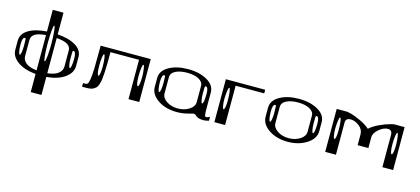

<svg xmlns="http://www.w3.org/2000/svg" viewBox="-70 -1351 4722 2160"><g transform="rotate(15 2290.5 -271.0)"><path d="M708 -281.2Q708 -364.3 677.7 -364.3Q669.9 -364.3 668 -350.6Q667 -341.8 667 -281.2Q667 -228.5 672.9 -198.2Q678.7 -167 688.5 -167Q696.3 -167 702.1 -198.2Q708 -228.5 708 -281.2ZM123 -351.6Q122.1 -364.3 113.3 -364.3Q83 -364.3 83 -281.2Q83 -234.4 89.8 -198.2Q95.7 -167 104.5 -167Q113.3 -167 119.1 -198.2Q125 -228.5 125 -281.2Q125 -334 123 -351.6ZM410.2 -521.5Q404.3 -583 395.5 -583Q386.7 -583 380.9 -521.5Q375 -460 375 -375Q375 -290 380.9 -228.5Q386.7 -167 395.5 -167Q404.3 -167 410.2 -228.5Q417 -300.8 417 -375Q417 -449.2 410.2 -521.5ZM625 -167V-354.5Q625 -399.4 585 -423.8Q544.9 -448.2 458 -455.1V-44.9Q543 -54.7 584 -87.4Q625 -120.1 625 -167ZM458 -750V-498Q595.7 -487.3 672.9 -438.5Q750 -389.6 750 -312.5V-208Q750 -127.9 671.4 -70.8Q592.8 -13.7 458 -2V208H333V-2.9Q198.2 -15.6 120.1 -72.3Q42 -128.9 42 -208V-312.5Q42 -391.6 118.7 -439.9Q195.3 -488.3 333 -498V-750ZM333 -44.9V-456.1Q246.1 -449.2 206.5 -424.3Q167 -399.4 167 -354.5V-167Q167 -120.1 207.5 -87.4Q248 -54.7 333 -44.9Z M1500 -281.2Q1500 -328.1 1493.2 -376Q1487.3 -417 1478.5 -417Q1469.7 -417 1463.9 -376Q1458 -335 1458 -281.2Q1458 -228.5 1463.9 -198.2Q1469.7 -167 1479.5 -167Q1488.3 -167 1494.1 -198.2Q1500 -228.5 1500 -281.2ZM1041 -281.2Q1041 -335 1035.2 -376Q1029.3 -417 1020.5 -417Q1011.7 -417 1005.9 -376Q1000 -335 1000 -281.2Q1000 -228.5 1005.9 -198.2Q1011.7 -167 1021.5 -167Q1029.3 -167 1035.2 -198.2Q1041 -228.5 1041 -281.2ZM1541 -500V0H1416V-458H1083Q1083 -374 1082.5 -324.7Q1082 -275.4 1079.1 -221.7Q1076.2 -168 1072.3 -140.1Q1068.4 -112.3 1059.1 -82.5Q1049.8 -52.7 1038.6 -40.5Q1027.3 -28.3 1008.8 -17.1Q990.2 -5.9 968.8 -2.9Q947.3 0 916 0H875V-42H900.4Q918.9 -42 927.7 -51.3Q936.5 -60.5 944.8 -105Q953.1 -149.4 955.6 -241.7Q958 -334 958 -500Z M2249 -281.2Q2249 -364.3 2218.8 -364.3Q2210 -364.3 2208 -350.6Q2207 -341.8 2207 -281.2Q2207 -234.4 2213.9 -198.2Q2219.7 -167 2228.5 -167Q2237.3 -167 2243.2 -198.2Q2249 -228.5 2249 -281.2ZM1747.1 -351.6Q1746.1 -364.3 1737.3 -364.3Q1707 -364.3 1707 -281.2Q1707 -234.4 1713.9 -198.2Q1719.7 -167 1728.5 -167Q1737.3 -167 1743.2 -198.2Q1749 -228.5 1749 -281.2Q1749 -334 1747.1 -351.6ZM2166 -167V-354.5Q2166 -402.3 2112.3 -430.7Q2060.5 -458 1978.5 -458Q1896.5 -458 1843.8 -431.6Q1791 -405.3 1791 -354.5V-167Q1791 -116.2 1845.7 -79.1Q1900.4 -42 1978.5 -42Q2053.7 -42 2110.4 -79.1Q2166 -115.2 2166 -167ZM1666 -208V-312.5Q1666 -398.4 1755.9 -449.2Q1845.7 -500 1978.5 -500Q2111.3 -500 2201.2 -448.2Q2291 -396.5 2291 -312.5V-110.4Q2291 -31.2 2306.6 -31.2Q2329.1 -31.2 2353.5 -44.9V0Q2321.3 10.7 2291 10.7Q2255.9 10.7 2235.4 3.9Q2213.9 -3.9 2206.1 -10.7Q2198.2 -17.6 2188.5 -25.4Q2178.7 -32.2 2166 -32.2Q2163.1 -32.2 2104.5 -16.6Q2043 0 1978.5 0Q1846.7 0 1756.8 -60.5Q1666 -122.1 1666 -208Z M2499 -281.2Q2499 -335 2493.2 -376Q2487.3 -417 2478.5 -417Q2469.7 -417 2463.9 -376Q2457 -328.1 2457 -281.2Q2457 -234.4 2463.9 -198.2Q2469.7 -167 2478.5 -167Q2487.3 -167 2493.2 -198.2Q2499 -228.5 2499 -281.2ZM2874 -500V-458H2541V0H2416V-500Z M3540 -281.2Q3540 -364.3 3509.8 -364.3Q3501 -364.3 3499 -350.6Q3498 -341.8 3498 -281.2Q3498 -234.4 3504.9 -198.2Q3510.7 -167 3519.5 -167Q3528.3 -167 3534.2 -198.2Q3540 -228.5 3540 -281.2ZM3038.1 -351.6Q3037.1 -364.3 3028.3 -364.3Q2998 -364.3 2998 -281.2Q2998 -234.4 3004.9 -198.2Q3010.7 -167 3019.5 -167Q3028.3 -167 3034.2 -198.2Q3040 -228.5 3040 -281.2Q3040 -334 3038.1 -351.6ZM3457 -167V-354.5Q3457 -402.3 3403.3 -430.7Q3351.6 -458 3269.5 -458Q3187.5 -458 3134.8 -431.6Q3082 -405.3 3082 -354.5V-167Q3082 -116.2 3136.7 -79.1Q3191.4 -42 3269.5 -42Q3344.7 -42 3401.4 -79.1Q3457 -115.2 3457 -167ZM3582 -208Q3582 -120.1 3490.2 -60.5Q3397.5 0 3269.5 0Q3137.7 0 3047.9 -60.5Q2957 -122.1 2957 -208V-312.5Q2957 -398.4 3046.9 -449.2Q3136.7 -500 3269.5 -500Q3402.3 -500 3492.2 -448.2Q3582 -396.5 3582 -312.5Z M4457 -281.2Q4457 -328.1 4450.2 -376Q4444.3 -417 4435.5 -417Q4426.8 -417 4420.9 -376Q4415 -335 4415 -281.2Q4415 -228.5 4420.9 -198.2Q4426.8 -167 4436.5 -167Q4445.3 -167 4451.2 -198.2Q4457 -228.5 4457 -281.2ZM3790 -281.2Q3790 -335 3784.2 -376Q3778.3 -417 3769.5 -417Q3760.7 -417 3754.9 -376Q3748 -328.1 3748 -281.2Q3748 -234.4 3754.9 -198.2Q3760.7 -167 3769.5 -167Q3778.3 -167 3784.2 -198.2Q3790 -228.5 3790 -281.2ZM3707 -500H3832Q3850.6 -497.1 3880.4 -489.3Q3910.2 -481.4 3982.4 -449.7Q4054.7 -418 4102.5 -375Q4145.5 -414.1 4212.9 -445.3Q4280.3 -476.6 4327.1 -488.3L4373 -500H4498V0H4373V-375Q4373 -432.6 4322.3 -432.6Q4273.4 -432.6 4219.2 -387.2Q4165 -341.8 4165 -292V-167H4040V-292Q4040 -349.6 3991.2 -388.2Q3942.4 -426.8 3890.6 -426.8Q3832 -426.8 3832 -375V0H3707Z"/></g></svg>

Font: okolaksMetalik
Style: bold
Weight: 700
Width: 7
Version: Version 0.6